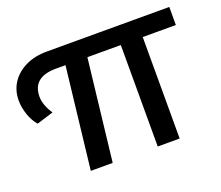

<svg xmlns="http://www.w3.org/2000/svg" viewBox="-103 -665 921 800"><g transform="rotate(-20 357.5 -265.0)"><path d="M-8.6 -377.9Q-8.6 -421.6 13.6 -455.9Q35.9 -490.1 76.6 -510Q117.4 -529.9 171.4 -529.9H714.6L714.4 -449.9H182.6Q131 -449.9 104.6 -428.2Q78.3 -406.6 78.3 -362.4Q78.3 -344.6 85.9 -323.6Q93.6 -302.7 107 -283.4L32.7 -260.4Q13.1 -283.3 2.3 -315.4Q-8.6 -347.6 -8.6 -377.9ZM227.6 -471.6H324.7L270.7 0H173.6ZM470.4 -471.6H567.6V0H470.4Z"/></g></svg>

Font: iiserrat Thin
Style: Regular
Weight: 100
Designer: Akira Ohta
Foundry: Akira Ohta
Version: Version 1.200;Glyphs 3.3.1 (3343)